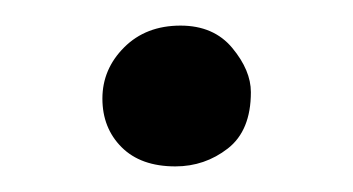

<svg xmlns="http://www.w3.org/2000/svg" viewBox="-20 -484 276 150"><path d="M117 -354Q90 -354 75 -369Q60 -384 60 -407Q60 -430 77 -447Q94 -464 121 -464Q147 -464 161.5 -446.5Q176 -429 176 -412Q176 -382 158 -368Q140 -354 117 -354Z"/></svg>

Font: Vollkorn
Style: Regular
Weight: 400
Designer: Friedrich Althausen
Foundry: Friedrich Althausen
Version: Version 5.001